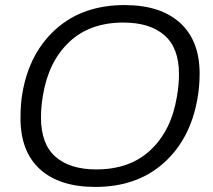

<svg xmlns="http://www.w3.org/2000/svg" viewBox="-20 -718 831 750"><path d="M352.1 12.2Q212.4 12.2 136.2 -56.9Q60.1 -126 60.1 -255.9Q60.1 -314 67.9 -356.9Q95.7 -513.7 200.2 -606Q304.7 -698.2 466.8 -698.2Q606.4 -698.2 683.1 -628.9Q759.8 -559.6 759.8 -430.2Q759.8 -379.4 751 -331.1Q723.1 -173.3 618.7 -80.6Q514.2 12.2 352.1 12.2ZM356 -56.2Q488.3 -56.2 568.8 -132.6Q649.4 -209 670.9 -339.8Q679.2 -386.7 679.2 -428.2Q679.2 -530.8 622.3 -580.3Q565.4 -629.9 461.9 -629.9Q330.6 -629.9 250 -553.5Q169.4 -477.1 147.9 -346.2Q140.1 -301.8 140.1 -258.8Q140.1 -155.3 196.8 -105.7Q253.4 -56.2 356 -56.2Z"/></svg>

Font: Archivo Light
Style: Italic
Weight: 300
Italic angle: -10°
Designer: Hector Gatti
Foundry: Omnibus-Type
Version: Version 2.001